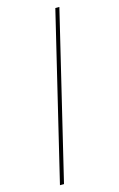

<svg xmlns="http://www.w3.org/2000/svg" viewBox="-161 -950 770 1239"><g transform="rotate(-15 224.0 -330.0)"><path d="M371 -886 104 226H77L344 -886Z"/></g></svg>

Font: Noto Sans Kannada UI SemiCondensed Thin
Style: Regular
Weight: 100
Width: 4
Designer: Jelle Bosma - Monotype Design Team
Foundry: Monotype Imaging Inc.
Version: Version 2.005; ttfautohint (v1.8.4.7-5d5b)